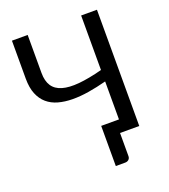

<svg xmlns="http://www.w3.org/2000/svg" viewBox="-158 -828 976 1112"><g transform="rotate(-20 330.5 -272.0)"><path d="M570 -716.5V0H451.5V142.5Q451.5 155.5 443 163.5Q434.5 171.5 420.5 171.5H363V-76H472.5V-310Q415.5 -295 361.5 -286.2Q307.5 -277.5 260.2 -278Q213 -278.5 173.5 -289.5Q134 -300.5 105.8 -324.8Q77.5 -349 61.8 -387.8Q46 -426.5 46 -482.5V-716.5H143V-482Q143 -432.5 163 -402Q183 -371.5 224 -359.5Q265 -347.5 326.8 -353Q388.5 -358.5 472.5 -380.5V-716.5Z"/></g></svg>

Font: Lato-Regular
Style: Regular
Weight: 400
Designer: Lukasz Dziedzic with Adam Twardoch and Botio Nikoltchev
Foundry: tyPoland Lukasz Dziedzic
Version: Version 2.015; 2015-08-06; http://www.latofonts.com/